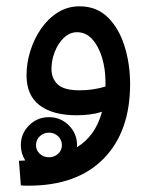

<svg xmlns="http://www.w3.org/2000/svg" viewBox="-20 -357 487 608"><path d="M70 231Q61 231 58 231Q55 231 46 230L40 152Q50 152 60 151Q46 129 46 103Q46 66 72 40Q98 14 135 14Q172 14 198 40Q224 66 224 103Q224 107 224 109Q252 92 272 64.5Q292 37 303 -3Q284 3 263.5 5.5Q243 8 223 8Q147 8 105.5 -23.5Q64 -55 64 -119Q64 -157 76 -195.5Q88 -234 110 -266Q132 -298 163 -317.5Q194 -337 232 -337Q286 -337 321.5 -302Q357 -267 374.5 -210.5Q392 -154 392 -91Q392 60 308 145.5Q224 231 70 231ZM143 -139Q143 -108 163 -89.5Q183 -71 232 -71Q275 -71 314 -83Q314 -90 314 -97Q314 -139 303 -175Q292 -211 272 -233Q252 -255 224 -255Q201 -255 182.5 -237.5Q164 -220 153.5 -193Q143 -166 143 -139ZM135 141Q152 141 164 130Q176 119 176 103Q176 86 164 74.5Q152 63 135 63Q118 63 106 74.5Q94 86 94 103Q94 119 106 130Q118 141 135 141Z"/></svg>

Font: Go Noto Current
Style: Regular
Weight: 400
Designer: Monotype Design Team
Foundry: Monotype Imaging Inc.
Version: Version 2.007; ttfautohint (v1.8) -l 8 -r 50 -G 200 -x 14 -D